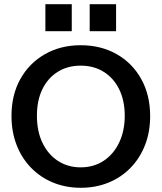

<svg xmlns="http://www.w3.org/2000/svg" viewBox="-20 -891 774 919"><path d="M535.6 -741.7V-870.8H409.3V-741.7ZM323.5 -741.7V-870.8H197.2V-741.7ZM656.3 -512.2C628.1 -563.2 588.9 -603 538.8 -631.6C488.7 -660.2 431.1 -674.5 366 -674.5C302 -674.5 245 -660.2 194.9 -631.6C144.9 -603 105.7 -563.4 77.4 -512.7C49.1 -462 35 -403.1 35 -336.2C35 -285.8 43.1 -239.4 59.4 -197.3C75.6 -155.2 98.8 -118.9 128.6 -88.1C158.4 -57.4 193.6 -33.7 234.1 -17.1C274.7 -0.5 318.9 7.8 366.9 7.8C414.8 7.8 459.1 -0.5 499.6 -17.1C540.2 -33.7 575.4 -57.3 605.2 -88.1C635 -118.8 658 -155.1 674.3 -196.9C690.6 -238.7 698.7 -284.8 698.7 -335.2C698.7 -402.2 684.6 -461.2 656.3 -512.2ZM550.3 -208.5C532.5 -171.3 507.8 -142.3 476.1 -121.3C444.5 -100.5 407.7 -90 366 -90C324.8 -90 288.4 -100.5 256.7 -121.3C225.1 -142.2 200.5 -171.1 183 -208C165.4 -244.8 156.7 -287.8 156.7 -337.1C156.7 -385.6 165.3 -427.7 182.5 -463.4C199.7 -499 224.1 -526.8 255.8 -546.8C287.4 -566.8 324.2 -576.8 366 -576.8C408.4 -576.8 445.4 -566.8 477 -546.8C508.7 -526.8 533.3 -498.9 550.8 -462.9C568.3 -427 577.1 -385 577.1 -337.1C577.1 -288.5 568.1 -245.7 550.3 -208.5Z"/></svg>

Font: Diatome Awesome Semibold
Style: Regular
Weight: 400
Designer: 15.100.17
Foundry: 15.100.17
Version: Version 1.005;Fontself Maker 3.5.8